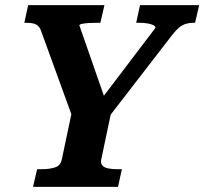

<svg xmlns="http://www.w3.org/2000/svg" viewBox="-20 -730 798 750"><path d="M109 0 125 -69H142Q173 -69 194.5 -76Q216 -83 221 -105L264 -309L266 -264L142 -605Q137 -621 129 -628.5Q121 -636 109.5 -638.5Q98 -641 83 -641H75L90 -710H388L372 -641H358Q341 -641 326 -640Q311 -639 301 -637Q291 -635 290 -631L398 -321L354 -314L587 -621Q588 -627 579.5 -631.5Q571 -636 556 -638.5Q541 -641 524 -641H512L527 -710H758L742 -641H735Q720 -641 706.5 -637Q693 -633 680.5 -623Q668 -613 653 -594L396 -261L418 -309L375 -105Q373 -91 380.5 -83Q388 -75 403.5 -72Q419 -69 439 -69H456L441 0Z"/></svg>

Font: Roboto Serif 20pt SemiBold
Style: Italic
Weight: 600
Italic angle: -10°
Version: Version 1.007